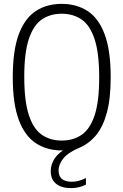

<svg xmlns="http://www.w3.org/2000/svg" viewBox="-20 -769 638 993"><path d="M349 204Q298 204 270.2 181.5Q242.5 159 242.5 116.5Q242.5 87 257 59.8Q271.5 32.5 305.5 9H299Q223 9 166 -28Q109 -65 77.5 -148.2Q46 -231.5 46 -370Q46 -508.5 77.2 -591.8Q108.5 -675 165.2 -712Q222 -749 299 -749Q376 -749 433 -712Q490 -675 521.2 -591.8Q552.5 -508.5 552.5 -370Q552.5 -260 532.8 -186.8Q513 -113.5 477 -70Q441 -26.5 392 -5.5Q333.5 19 308.2 49.8Q283 80.5 283 113Q283 171 352 171Q367.5 171 384.8 166.8Q402 162.5 424.5 152V186Q387.5 204 349 204ZM299 -42Q358 -42 401.5 -71.2Q445 -100.5 469 -171.5Q493 -242.5 493 -367.5Q493 -495 469 -567Q445 -639 401.5 -668.5Q358 -698 299 -698Q240.5 -698 197 -668.8Q153.5 -639.5 129.5 -568.5Q105.5 -497.5 105.5 -372.5Q105.5 -245 129.5 -173Q153.5 -101 197 -71.5Q240.5 -42 299 -42Z"/></svg>

Font: Encode Sans Cnd Lt
Style: Regular
Weight: 300
Width: 3
Designer: Multiple Designers
Foundry: Impallari Type
Version: Version 3.002; ttfautohint (v1.8.3) -l 8 -r 50 -G 200 -x 14 